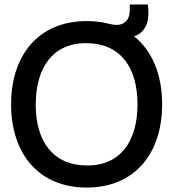

<svg xmlns="http://www.w3.org/2000/svg" viewBox="-20 -830 780 865"><path d="M370.5 15C586 15 710.5 -137.5 710.5 -360C710.5 -493 666 -601 584 -666.5C589.5 -668.5 594.5 -670.5 599.5 -673C642 -696 655 -743.5 646 -810L564.5 -809.5C566 -774 566 -739.5 531.5 -723C514.5 -715.5 496.5 -716.5 470 -723C439.5 -731 406.5 -735 370.5 -735C154.5 -735 30 -582.5 30 -360C30 -137.5 154.5 15 370.5 15ZM370.5 -84.5C217.5 -85.5 140.5 -195 141 -360C141.5 -525 217.5 -637 370.5 -635.5C523.5 -634.5 599.5 -525 599.5 -360C599.5 -195 523.5 -83 370.5 -84.5Z"/></svg>

Font: Manrope SemiBold
Style: Regular
Weight: 600
Designer: Mikhail Sharanda
Foundry: Mikhail Sharanda
Version: Version 4.505